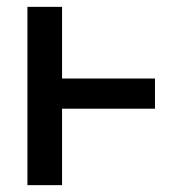

<svg xmlns="http://www.w3.org/2000/svg" viewBox="-20 -540 540 560"><path d="M60 0V-520H161V-311H432V-223H161V0Z"/></svg>

Font: Iosevka SS18 Semibold
Style: Regular
Weight: 600
Monospace: yes
Designer: Belleve Invis
Foundry: Belleve Invis
Version: Version 25.1.1; ttfautohint (v1.8.4)